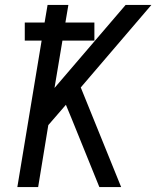

<svg xmlns="http://www.w3.org/2000/svg" viewBox="-20 -755 640 775"><path d="M50 0 148 -591H80V-664H160L172 -735H256L244 -664H361V-591H232L200 -400L487 -735H591L306 -402L469 0H381L270 -274L246 -332L175 -250L134 0Z"/></svg>

Font: Iosevka SS04 Extended Oblique
Style: Regular
Weight: 400
Width: 7
Italic angle: -9°
Monospace: yes
Designer: Belleve Invis
Foundry: Belleve Invis
Version: Version 19.0.0; ttfautohint (v1.8.4)